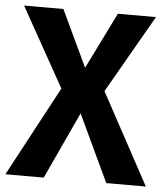

<svg xmlns="http://www.w3.org/2000/svg" viewBox="-53 -737 676 783"><g transform="rotate(5 285.5 -346.0)"><path d="M573 0H411L282 -274L155 0H-2L195 -368L14 -692H175L284 -461L398 -692H554L371 -373Z"/></g></svg>

Font: FiraSans
Style: Regular
Weight: 600
Designer: Carrois Corporate & Edenspiekermann AG
Foundry: Carrois Corporate GbR & Edenspiekermann AG
Version: Version 3.106;PS 003.106;hotconv 1.0.70;makeotf.lib2.5.58329